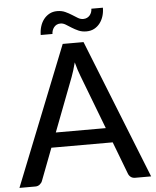

<svg xmlns="http://www.w3.org/2000/svg" viewBox="-59 -938 800 987"><g transform="rotate(-5 341.0 -444.0)"><path d="M470 -267.5 363.5 -546Q352 -574.5 340.5 -618Q335 -596.5 329.2 -578Q323.5 -559.5 318 -545L212 -267.5ZM680.5 0H598.5Q584.5 0 575.5 -7Q566.5 -14 562.5 -25L499 -191.5H182.5L119 -25Q115.5 -15.5 106 -7.8Q96.5 0 83 0H1L287 -718H394.5ZM403.5 -836.5Q415 -836.5 423.5 -840.8Q432 -845 437.8 -852Q443.5 -859 446.5 -867.8Q449.5 -876.5 449.5 -885.5H509Q509 -863 502.8 -842.5Q496.5 -822 484.5 -806.2Q472.5 -790.5 455 -781Q437.5 -771.5 414.5 -771.5Q391.5 -771.5 373.5 -779.5Q355.5 -787.5 340.2 -797.2Q325 -807 311.5 -815.2Q298 -823.5 284.5 -823.5Q273 -823.5 264.5 -819Q256 -814.5 250.5 -807.2Q245 -800 242 -791Q239 -782 239 -773.5H178.5Q178.5 -796 184.8 -816.8Q191 -837.5 203.2 -853.5Q215.5 -869.5 233 -879Q250.5 -888.5 273 -888.5Q296.5 -888.5 314.5 -880.2Q332.5 -872 347.8 -862.2Q363 -852.5 376.2 -844.5Q389.5 -836.5 403.5 -836.5Z"/></g></svg>

Font: Lato 2
Style: Regular
Weight: 500
Designer: Lukasz Dziedzic with Adam Twardoch and Botio Nikoltchev
Foundry: tyPoland Lukasz Dziedzic
Version: Version 2.015; 2015-08-06; http://www.latofonts.com/